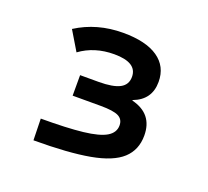

<svg xmlns="http://www.w3.org/2000/svg" viewBox="-91 -877 761 704"><g transform="rotate(20 290.0 -525.5)"><path d="M103 -284 101 -368Q203 -368 264.5 -375Q326 -382 353.5 -398.5Q381 -415 381 -443Q381 -467 361 -477Q341 -487 291 -487H182V-567H254Q310 -567 336.5 -581Q363 -595 363 -626Q363 -682 274 -682Q197 -682 141 -641L96 -716Q176 -767 278 -767Q367 -767 414 -734.5Q461 -702 461 -642Q461 -572 394 -547V-545Q479 -524 479 -439Q479 -383 441.5 -348.5Q404 -314 321.5 -299Q239 -284 103 -284Z"/></g></svg>

Font: Sometype Mono
Style: Bold
Weight: 700
Monospace: yes
Designer: Ryoichi Tsunekawa
Foundry: Dharma Type
Version: Version 1.000; ttfautohint (v1.8.3)